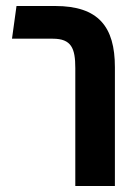

<svg xmlns="http://www.w3.org/2000/svg" viewBox="-20 -620 448 640"><path d="M231 0H363V-396C363 -531 308 -600 164 -600H35L20 -491H156C218 -491 231 -459 231 -393Z"/></svg>

Font: Noto Sans Hebrew ExtraCondensed SemiBold
Style: Regular
Weight: 600
Width: 2
Designer: Ben Nathan
Foundry: Google LLC
Version: Version 3.001